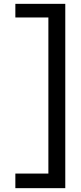

<svg xmlns="http://www.w3.org/2000/svg" viewBox="-20 -820 420 1000"><path d="M320 -800H60V-729H232V84H60V160H320Z"/></svg>

Font: Goli Medium
Style: Regular
Weight: 500
Designer: jaikishan Patel
Foundry: MagicType
Version: Version 1.000;Glyphs 3.2 (3242)